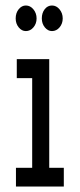

<svg xmlns="http://www.w3.org/2000/svg" viewBox="-20 -678 290 698"><path d="M38 0V-68H97V-394H41V-463H159V-68H212V0ZM74 -565Q59 -565 48 -578.5Q37 -592 37 -611Q37 -631 48 -644.5Q59 -658 74 -658Q90 -658 101.5 -644Q113 -630 113 -611Q113 -592 101.5 -578.5Q90 -565 74 -565ZM169 -565Q154 -565 143 -578.5Q132 -592 132 -611Q132 -631 142.5 -644.5Q153 -658 169 -658Q185 -658 196.5 -644Q208 -630 208 -611Q208 -592 196.5 -578.5Q185 -565 169 -565Z"/></svg>

Font: Inconsolata UltraCondensed SemiBold
Style: Regular
Weight: 600
Width: 1
Monospace: yes
Designer: Raph Levien, Cyreal, Brenton Simpson
Foundry: Raph Levien, Cyreal, Google
Version: Version 3.001; ttfautohint (v1.8.2.53-6de2)